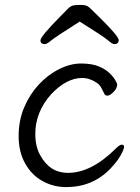

<svg xmlns="http://www.w3.org/2000/svg" viewBox="-20 -745 570 783"><path d="M250 18Q198 18 153.5 -6.5Q109 -31 82.5 -78.5Q56 -126 56 -190Q56 -254 78.5 -307Q101 -360 138 -400Q175 -440 221 -463Q267 -486 310.5 -486Q354 -486 382 -474.5Q410 -463 426.5 -447Q443 -431 450.5 -417.5Q458 -404 458 -401Q458 -385 443 -370Q428 -355 419 -355Q410 -355 407 -360Q400 -374 393 -387Q386 -400 375 -407Q346 -427 315 -427Q251 -427 188 -360Q124 -288 124 -199Q124 -147 144 -112Q183 -40 257 -40Q353 -40 453 -140Q468 -155 477 -155Q486 -155 486 -146Q486 -137 472 -111.5Q458 -86 429 -56Q357 18 250 18ZM163 -565Q145 -565 145 -580.5Q145 -596 226 -678Q246 -699 257.5 -710Q269 -721 279.5 -723Q290 -725 312 -725Q334 -725 346 -713Q358 -701 378 -682Q464 -598 464 -581.5Q464 -565 446 -565Q438 -565 420.5 -580.5Q403 -596 305 -657Q204 -593 187.5 -579Q171 -565 163 -565Z"/></svg>

Font: LXGW WenKai TC
Style: Regular
Weight: 400
Designer: LXGW / Fontworks Inc.
Foundry: LXGW / Fontworks Inc.
Version: Version 1.330